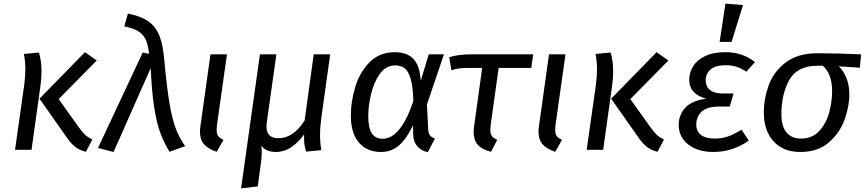

<svg xmlns="http://www.w3.org/2000/svg" viewBox="-20 -827 4774 1060"><path d="M346 -72 198 -282 449 -539 514 -493 304 -280 411 -130Q433 -99 448 -84.5Q463 -70 490 -57L454 11Q415 1 391 -19.5Q367 -40 346 -72ZM114 -360Q120 -408 120 -444Q120 -487 112 -529L195 -537Q209 -491 209 -436Q209 -389 201 -336L154 0H63Z M887 -495Q901 -342 916 -255Q931 -168 950.5 -117Q970 -66 1002 -20L916 11Q884 -41 864.5 -94.5Q845 -148 831.5 -232.5Q818 -317 812 -451L607 12L521 -10L768 -537L803 -530Q798 -578 785 -607Q772 -636 744 -654Q716 -672 666 -681L686 -752Q758 -738 799 -709Q840 -680 860 -630Q880 -580 887 -495Z M1178 -138Q1176 -116 1176 -110Q1176 -88 1184.5 -76Q1193 -64 1214 -55L1176 11Q1127 -6 1105.5 -31.5Q1084 -57 1084 -100Q1084 -116 1087 -134L1142 -527H1233Z M1747 -81Q1747 -38 1754 2L1670 10Q1662 -15 1660 -35.5Q1658 -56 1659 -85Q1629 -43 1589.5 -15.5Q1550 12 1502 12Q1450 12 1422 -22Q1425 -9 1425 11Q1425 47 1417 99L1403 202L1311 213L1415 -527H1506L1453 -153Q1451 -135 1451 -129Q1451 -64 1517 -64Q1601 -64 1662 -163L1712 -527H1803L1754 -177Q1747 -127 1747 -81Z M2303 -381 2347 -527H2431L2337 -250L2344 -113Q2345 -92 2352.5 -81Q2360 -70 2381 -62L2342 13Q2308 7 2285 -18.5Q2262 -44 2261 -85L2260 -136Q2228 -66 2186 -27Q2144 12 2082 12Q2007 12 1962 -39.5Q1917 -91 1917 -188Q1917 -268 1942 -349Q1967 -430 2021.5 -484.5Q2076 -539 2160 -539Q2227 -539 2262.5 -501.5Q2298 -464 2303 -381ZM2013 -187Q2013 -121 2032.5 -91Q2052 -61 2093 -61Q2192 -61 2262 -269Q2260 -346 2248 -389Q2236 -432 2215 -449Q2194 -466 2162 -466Q2110 -466 2076.5 -418.5Q2043 -371 2028 -305.5Q2013 -240 2013 -187Z M2689 -138Q2687 -116 2687 -110Q2687 -88 2695.5 -76Q2704 -64 2725 -55L2691 11Q2640 -2 2617.5 -28Q2595 -54 2595 -99Q2595 -115 2598 -134L2642 -452H2572Q2538 -452 2517 -449.5Q2496 -447 2472 -439L2460 -511Q2508 -527 2584 -527H2924L2913 -452H2733Z M3047 -138Q3045 -116 3045 -110Q3045 -88 3053.5 -76Q3062 -64 3083 -55L3045 11Q2996 -6 2974.5 -31.5Q2953 -57 2953 -100Q2953 -116 2956 -134L3011 -527H3102Z M3502 -72 3354 -282 3605 -539 3670 -493 3460 -280 3567 -130Q3589 -99 3604 -84.5Q3619 -70 3646 -57L3610 11Q3571 1 3547 -19.5Q3523 -40 3502 -72ZM3270 -360Q3276 -408 3276 -444Q3276 -487 3268 -529L3351 -537Q3365 -491 3365 -436Q3365 -389 3357 -336L3310 0H3219Z M3727 -137Q3727 -192 3763 -232Q3799 -272 3879 -282Q3785 -308 3785 -387Q3785 -425 3806 -460Q3827 -495 3872 -517Q3917 -539 3984 -539Q4081 -539 4148 -484L4100 -431Q4074 -449 4047.5 -458Q4021 -467 3984 -467Q3931 -467 3903.5 -444Q3876 -421 3876 -385Q3876 -349 3900 -330Q3924 -311 3968 -311H4030L4009 -239H3956Q3884 -239 3854 -211Q3824 -183 3824 -138Q3824 -102 3850 -82Q3876 -62 3927 -62Q3965 -62 3998.5 -73.5Q4032 -85 4074 -111L4114 -51Q4025 12 3919 12Q3832 12 3779.5 -29.5Q3727 -71 3727 -137ZM4082 -799 4019 -596H3953L3985 -807Z M4197 -206Q4197 -282 4224 -356.5Q4251 -431 4317.5 -482Q4384 -533 4493 -533Q4598 -533 4734 -527L4727 -453L4611 -461Q4637 -436 4653 -396Q4669 -356 4669 -306Q4669 -238 4642 -164.5Q4615 -91 4554.5 -39.5Q4494 12 4399 12Q4303 12 4250 -47.5Q4197 -107 4197 -206ZM4574 -324Q4574 -373 4560.5 -408Q4547 -443 4523 -464H4493Q4381 -464 4337.5 -385.5Q4294 -307 4294 -195Q4294 -130 4322 -96Q4350 -62 4402 -62Q4465 -62 4503.5 -104.5Q4542 -147 4558 -206.5Q4574 -266 4574 -324Z"/></svg>

Font: FiraGO
Style: Italic
Weight: 400
Italic angle: -8°
Designer: bBox Type GmbH
Foundry: bBox Type GmbH
Version: Version 1.001